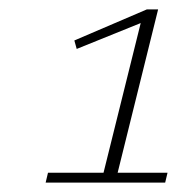

<svg xmlns="http://www.w3.org/2000/svg" viewBox="-20 -718 391 408"><path d="M82 -351H200L279 -669L143 -614L138 -632L292 -698H316L230 -351H336L331 -330H77Z"/></svg>

Font: IBM Plex Serif ExtraLight
Style: Italic
Weight: 200
Italic angle: -14°
Designer: Mike Abbink, Paul van der Laan, Pieter van Rosmalen
Foundry: Bold Monday
Version: Version 2.5